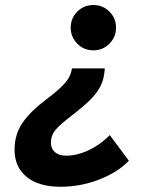

<svg xmlns="http://www.w3.org/2000/svg" viewBox="-20 -547 626 753"><path d="M217.3 185.5Q132.3 185.5 84.7 147Q37.1 108.4 37.1 40Q37.1 -20 68.6 -65.7Q100.1 -111.3 161.6 -157.2Q208 -191.9 231.9 -218Q255.9 -244.1 260.7 -271L262.2 -278.8H391.1L389.6 -264.2Q385.7 -224.6 365.7 -194.3Q345.7 -164.1 313.2 -136.2Q280.8 -108.4 239.3 -76.2Q210.4 -53.7 195.1 -34.2Q179.7 -14.6 179.7 12.2Q179.7 36.1 195.6 49.8Q211.4 63.5 239.7 63.5Q282.7 63.5 328.9 41.5Q375 19.5 410.6 -17.1L485.4 83.5Q440.9 129.4 367.9 157.5Q294.9 185.5 217.3 185.5ZM346.2 -349.6Q309.1 -349.6 283.2 -375.7Q257.3 -401.9 257.3 -438.5Q257.3 -475.6 283.2 -501.5Q309.1 -527.3 346.2 -527.3Q383.3 -527.3 409.2 -501.5Q435.1 -475.6 435.1 -438.5Q435.1 -401.9 409.2 -375.7Q383.3 -349.6 346.2 -349.6Z"/></svg>

Font: Cascadia Code PL
Style: Bold Italic
Weight: 700
Italic angle: -10°
Monospace: yes
Designer: Aaron Bell
Foundry: Saja Typeworks
Version: Version 2404.023; ttfautohint (v1.8.4)